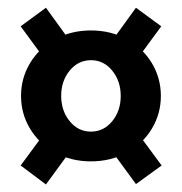

<svg xmlns="http://www.w3.org/2000/svg" viewBox="-20 -533 478 504"><path d="M402.3 -281.2Q402.3 -234.4 378.4 -194.8Q354.5 -155.3 312.5 -132.3Q270.6 -109.4 218.8 -109.4Q166.9 -109.4 125 -132.3Q83 -155.3 59.1 -194.8Q35.2 -234.4 35.2 -281.2Q35.2 -328.1 59.1 -367.7Q83 -407.2 125 -430.2Q166.9 -453.1 218.8 -453.1Q270.6 -453.1 312.5 -430.2Q354.5 -407.2 378.4 -367.7Q402.3 -328.1 402.3 -281.2ZM296.9 -281.1Q296.9 -320.3 274.5 -347.7Q252.2 -375 218.9 -375Q185.5 -375 163.1 -347.9Q140.6 -320.7 140.6 -281.4Q140.6 -242.2 163 -214.8Q185.3 -187.5 218.6 -187.5Q252 -187.5 274.4 -214.6Q296.9 -241.8 296.9 -281.1ZM34.2 -463.9 100.6 -512.7 169.9 -417 104.5 -368.2ZM404.3 -98.6 336.9 -49.8 267.6 -144.5 333 -195.3ZM336.9 -512.7 403.3 -463.9 333 -368.2 267.6 -417ZM100.6 -48.8 34.2 -98.6 105.5 -195.3 169.9 -143.6Z"/></svg>

Font: Sudo Var
Style: Regular
Weight: 400
Monospace: yes
Designer: Jens Kutilek
Foundry: Jens Kutilek
Version: Version 0.065;FEAKit 1.0